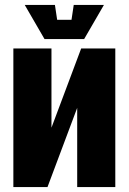

<svg xmlns="http://www.w3.org/2000/svg" viewBox="-20 -756 520 776"><path d="M446 0H292V-320L172 0H34V-560H188V-240L308 -560H446ZM278 -736H400L320 -598H160L80 -736H202L211 -676H269Z"/></svg>

Font: Tektur Condensed
Style: Bold
Weight: 700
Width: 3
Designer: Adam Jagosz
Foundry: Adam Jagosz
Version: Version 1.005;gftools[0.9.30]